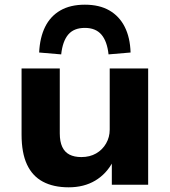

<svg xmlns="http://www.w3.org/2000/svg" viewBox="-20 -788 725 819"><path d="M273 11Q208 11 163 -13Q118 -37 95 -86.5Q72 -136 72 -214V-496H235V-219Q235 -184 245.5 -161.5Q256 -139 276.5 -128.5Q297 -118 327 -118Q363 -118 390 -133.5Q417 -149 432.5 -176Q448 -203 448 -235V-496H612V0H457V-99H462Q434 -46 386 -17.5Q338 11 273 11ZM241 -556 147 -564Q150 -628 172.5 -673.5Q195 -719 237.5 -743.5Q280 -768 342 -768Q404 -768 446.5 -743.5Q489 -719 512 -673.5Q535 -628 537 -564L443 -556Q437 -612 412.5 -640.5Q388 -669 342 -669Q295 -669 271 -640.5Q247 -612 241 -556Z"/></svg>

Font: Nunito Sans 10pt SemiExpanded ExtraBold
Style: Regular
Weight: 800
Width: 6
Designer: Vernon Adams
Foundry: Vernon Adams
Version: Version 3.101;gftools[0.9.27]